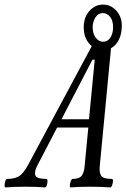

<svg xmlns="http://www.w3.org/2000/svg" viewBox="-86 -814 551 837"><path d="M-62 3Q-66 3 -66 -6Q-66 -15 -63 -24.5Q-60 -34 -56 -34Q-17 -34 1.5 -49Q20 -64 38 -98L314 -613Q279 -642 279 -695Q279 -739 304 -766.5Q329 -794 363 -794Q397 -794 421 -767.5Q445 -741 445 -703Q445 -666 432 -640.5Q419 -615 398 -604L349 -91Q346 -63 354.5 -48.5Q363 -34 402 -34Q407 -34 406.5 -24.5Q406 -15 402.5 -6Q399 3 394 3Q358 0 307 0Q255 0 222 3Q218 3 218.5 -6Q219 -15 222.5 -24.5Q226 -34 230 -34Q260 -34 270.5 -48.5Q281 -63 283 -91L299 -258H163L75 -89Q62 -62 69 -48Q76 -34 116 -34Q121 -34 121 -24.5Q121 -15 118 -6Q115 3 110 3Q76 0 24 0Q-29 0 -62 3ZM363 -632Q384 -632 395.5 -650.5Q407 -669 407 -695Q407 -724 394 -740.5Q381 -757 363 -757Q342 -757 330 -738Q318 -719 318 -695Q318 -667 331.5 -649.5Q345 -632 363 -632ZM317 -554 182 -294H302L327 -554Z"/></svg>

Font: Junicode Two Beta Condensed
Style: Italic
Weight: 400
Width: 3
Italic angle: -9°
Version: Version 1.053; ttfautohint (v1.8.4)